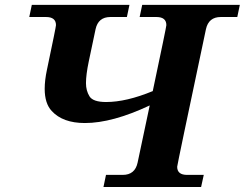

<svg xmlns="http://www.w3.org/2000/svg" viewBox="-20 -752 984 772"><path d="M788.6 0H396L406.2 -48.8H473.6Q522.5 -48.8 533.2 -97.7L582 -328.1Q431.6 -257.3 321.3 -257.3Q232.4 -257.3 188 -305.7Q159.7 -335.9 159.7 -395Q159.7 -429.2 168.9 -472.2Q205.1 -644 205.1 -650.9Q205.1 -683.6 165 -683.6H97.7L107.9 -732.4H500.5L490.2 -683.6H423.8Q375 -683.6 364.3 -634.8L336.9 -504.9Q325.7 -451.7 325.7 -417.5Q325.7 -387.7 339.8 -364.7Q354 -341.8 406.7 -341.8Q487.8 -341.8 594.2 -385.7Q648.9 -644 648.9 -650.9Q648.9 -683.6 608.9 -683.6H541.5L551.8 -732.4H944.3L934.1 -683.6H867.7Q818.8 -683.6 808.1 -634.8Q692.4 -88.4 692.4 -81.5Q692.4 -48.8 732.4 -48.8H799.3Z"/></svg>

Font: Munson
Style: Bold Italic
Weight: 700
Italic angle: -12°
Designer: Paul James MIller
Foundry: High-Logic / Made with FontCreator
Version: Version 2.10;May 5, 2019;FontCreator 11.5.0.2430 64-bit